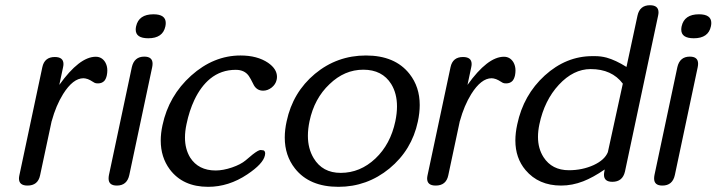

<svg xmlns="http://www.w3.org/2000/svg" viewBox="-20 -721 2784 746"><path d="M388.7 -479.5Q397 -465.3 397 -447.3Q397 -438 395 -428.2Q392.1 -414.6 385.3 -406.7Q376 -397 360.8 -397L353 -397.5Q348.6 -397.9 339.8 -403.8Q331.1 -409.7 321.3 -413.6Q311 -417 304.2 -417Q263.7 -417 225.1 -355.5Q197.3 -310.5 181.2 -251.5L180.7 -250.5L135.7 -39.6Q127.4 0 86.9 0Q53.7 0 53.7 -27.3Q53.7 -32.7 55.2 -39.6L144.5 -460Q152.8 -499.5 192.9 -499.5Q226.6 -499.5 226.6 -472.2Q226.6 -466.8 225.1 -460L210.4 -391.1Q288.6 -500.5 352.1 -500.5Q375.5 -500.5 388.7 -479.5Z M482.4 -41Q473.6 0 434.1 0Q401.9 0 401.9 -27.3Q401.9 -33.7 403.3 -41L492.2 -460Q501.5 -501 540.5 -501Q572.8 -501 572.8 -473.6Q572.8 -467.3 571.3 -460ZM556.2 -572.3Q507.3 -572.3 507.3 -606Q507.3 -611.8 508.8 -618.7Q519 -665.5 576.2 -665.5Q624 -665.5 624 -631.8Q624 -626 622.6 -618.7Q612.8 -572.3 556.2 -572.3Z M940.9 -43.5Q868.7 4.9 788.6 4.9Q690.4 4.9 639.6 -63Q604.5 -110.4 604.5 -174.8Q604.5 -203.1 611.3 -234.4Q635.7 -349.1 722.7 -427.2Q810.1 -505.4 914.6 -505.4Q979.5 -505.4 1021.5 -477.1Q1056.2 -453.1 1056.2 -422.4Q1056.2 -416.5 1054.7 -410.2Q1050.8 -393.1 1035.6 -380.9Q1020 -368.7 1002.4 -368.7Q979 -368.7 966.8 -389.2Q952.1 -418.9 946.8 -425.8Q930.2 -449.7 896 -449.7Q838.9 -449.7 796.4 -415Q760.3 -385.3 735.4 -333Q715.3 -290.5 704.6 -238.3Q698.7 -210.9 698.7 -186.5Q698.7 -142.1 718.8 -108.9Q751 -58.6 817.9 -58.6Q846.7 -58.6 881.3 -70.3Q915.5 -82 934.6 -98.1Q946.3 -108.4 961.4 -120.6Q983.9 -138.2 992.7 -138.2L1004.4 -136.7Q1010.3 -133.3 1010.3 -124.5Q1010.3 -121.1 1009.3 -117.2Q1002.4 -84.5 940.9 -43.5Z M1438.5 -105Q1497.1 -160.2 1516.1 -250Q1522.5 -280.8 1522.5 -307.6Q1522.5 -357.9 1500 -394.5Q1465.3 -450.2 1391.6 -450.2Q1318.4 -450.2 1260.3 -394Q1201.2 -338.4 1182.6 -250Q1176.3 -219.7 1176.3 -193.4Q1176.3 -143.6 1198.7 -106.4Q1232.9 -49.3 1303.7 -49.3Q1379.4 -49.3 1438.5 -105ZM1571.3 -433.6Q1610.8 -383.3 1610.8 -313Q1610.8 -282.7 1603.5 -248.5Q1580.1 -138.2 1493.2 -66.4Q1406.2 4.9 1294.9 4.9Q1182.1 4.9 1126 -66.4Q1086.4 -116.7 1086.4 -186.5Q1086.4 -216.8 1093.8 -250Q1117.7 -362.3 1203.6 -434.1Q1289.6 -505.4 1401.9 -505.4Q1515.1 -505.4 1571.3 -433.6Z M1974.6 -479.5Q1982.9 -465.3 1982.9 -447.3Q1982.9 -438 1981 -428.2Q1978 -414.6 1971.2 -406.7Q1961.9 -397 1946.8 -397L1939 -397.5Q1934.6 -397.9 1925.8 -403.8Q1917 -409.7 1907.2 -413.6Q1897 -417 1890.1 -417Q1849.6 -417 1811 -355.5Q1783.2 -310.5 1767.1 -251.5L1766.6 -250.5L1721.7 -39.6Q1713.4 0 1672.9 0Q1639.6 0 1639.6 -27.3Q1639.6 -32.7 1641.1 -39.6L1730.5 -460Q1738.8 -499.5 1778.8 -499.5Q1812.5 -499.5 1812.5 -472.2Q1812.5 -466.8 1811 -460L1796.4 -391.1Q1874.5 -500.5 1938 -500.5Q1961.4 -500.5 1974.6 -479.5Z M2399.9 -396Q2357.4 -452.6 2274.9 -452.6Q2208 -452.6 2151.4 -391.6Q2095.2 -331.1 2075.7 -237.8Q2070.3 -211.9 2070.3 -189Q2070.3 -144 2091.8 -110.4Q2124.5 -59.6 2190.4 -59.6Q2242.7 -59.6 2286.6 -79.6Q2329.6 -99.6 2341.8 -129.9ZM2408.2 -54.2Q2398.9 -14.6 2359.4 -14.6Q2326.7 -14.6 2326.7 -42Q2326.7 -47.9 2328.1 -54.2L2329.6 -62.5Q2283.7 -31.2 2246.1 -16.6Q2203.6 0 2160.2 0Q2072.8 0 2022 -60.1Q1982.4 -106.9 1982.4 -175.3Q1982.4 -204.6 1989.7 -237.8Q2013.7 -352.1 2096.7 -427.7Q2179.7 -502.9 2281.7 -502.9H2291.5Q2314.9 -502.9 2336.9 -497.1Q2372.1 -487.3 2414.1 -460.9L2457 -660.6Q2465.8 -700.7 2505.4 -700.7Q2538.6 -700.7 2538.6 -672.9Q2538.6 -667.5 2537.1 -660.6Z M2602.1 -41Q2593.3 0 2553.7 0Q2521.5 0 2521.5 -27.3Q2521.5 -33.7 2522.9 -41L2611.8 -460Q2621.1 -501 2660.2 -501Q2692.4 -501 2692.4 -473.6Q2692.4 -467.3 2690.9 -460ZM2675.8 -572.3Q2627 -572.3 2627 -606Q2627 -611.8 2628.4 -618.7Q2638.7 -665.5 2695.8 -665.5Q2743.7 -665.5 2743.7 -631.8Q2743.7 -626 2742.2 -618.7Q2732.4 -572.3 2675.8 -572.3Z"/></svg>

Font: inglobal
Style: Italic
Weight: 400
Italic angle: -12°
Designer: Andrey Kochetov, Denis Davydov, Evgeny Yurtaev
Foundry: inglobal
Version: Version 1.00 September 25, 2014, initial release